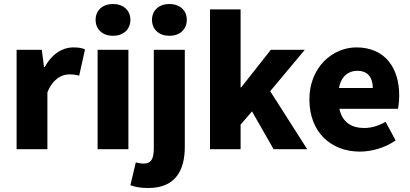

<svg xmlns="http://www.w3.org/2000/svg" viewBox="-20 -746 2052 960"><path d="M63 0H217V-284C243 -350 288 -374 325 -374C347 -374 358 -372 376 -368L405 -499C391 -506 374 -509 345 -509C295 -509 240 -478 204 -411H200L189 -497H63Z M468 0H622V-497H468ZM545 -567C596 -567 632 -598 632 -647C632 -695 596 -726 545 -726C494 -726 458 -695 458 -647C458 -598 494 -567 545 -567Z M722 194C862 194 904 99 904 -11V-497H749V-6C749 49 736 72 697 72C685 72 673 70 659 66L632 180C653 188 679 194 722 194ZM827 -567C878 -567 914 -598 914 -647C914 -695 878 -726 827 -726C776 -726 740 -695 740 -647C740 -598 776 -567 827 -567Z M1030 0H1183V-123L1240 -189L1348 0H1516L1331 -290L1504 -497H1334L1186 -309H1183V-699H1030Z M1779 12C1838 12 1906 -7 1958 -44L1908 -137C1873 -117 1837 -106 1801 -106C1738 -106 1691 -135 1677 -202H1970C1973 -216 1976 -242 1976 -270C1976 -405 1906 -509 1762 -509C1643 -509 1527 -410 1527 -249C1527 -83 1637 12 1779 12ZM1675 -306C1685 -364 1722 -392 1766 -392C1822 -392 1844 -355 1844 -306Z"/></svg>

Font: Source Sans Pro
Style: Bold
Weight: 700
Designer: Paul D. Hunt
Foundry: Adobe Systems Incorporated
Version: Version 3.006;hotconv 1.0.111;makeotfexe 2.5.65597